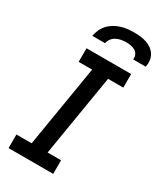

<svg xmlns="http://www.w3.org/2000/svg" viewBox="-233 -1040 954 1125"><g transform="rotate(30 243.5 -477.5)"><path d="M27 0V-92H130L221 -643H130V-735H432V-643H329L238 -92H329V0ZM123 -815Q127 -837 136.5 -858Q146 -879 161.5 -896Q177 -913 197.5 -925Q218 -937 239.5 -943.5Q261 -950 283 -952.5Q305 -955 327 -955Q349 -955 370 -952.5Q391 -950 410.5 -943.5Q430 -937 446.5 -925Q463 -913 473.5 -896Q484 -879 486.5 -858Q489 -837 485 -815H399Q402 -831 395.5 -845.5Q389 -860 376 -868Q363 -876 347 -879Q331 -882 315 -882Q299 -882 282 -879Q265 -876 249 -868Q233 -860 222.5 -845.5Q212 -831 209 -815Z"/></g></svg>

Font: Iosevka Etoile Semibold
Style: Italic
Weight: 600
Italic angle: -9°
Designer: Belleve Invis
Foundry: Belleve Invis
Version: Version 22.1.2; ttfautohint (v1.8.4)